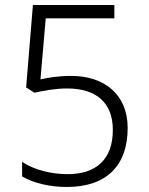

<svg xmlns="http://www.w3.org/2000/svg" viewBox="-20 -734 591 764"><path d="M246 10C406 10 488 -77 488 -225C488 -359 394 -432 263 -432C214 -432 169 -425 141 -418L162 -661H435V-714H111L84 -386L117 -365C157 -374 202 -382 247 -382C360 -382 429 -328 429 -217C429 -98 361 -41 249 -41C184 -41 115 -58 68 -90V-32C113 -5 179 10 246 10Z"/></svg>

Font: Noto Sans Gurmukhi Light
Style: Regular
Weight: 300
Designer: Jelle Bosma - Monotype Design Team
Foundry: Monotype Imaging Inc.
Version: Version 2.004